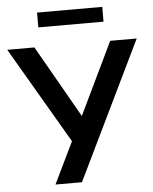

<svg xmlns="http://www.w3.org/2000/svg" viewBox="-76 -947 794 997"><g transform="rotate(-5 321.5 -449.0)"><path d="M310.5 0 658.7 -718.8H520.5L339.8 -342.8L125.5 -718.8H-16.1L277.3 -216.8L172.4 0ZM494.6 -820.8V-897.9H154.8V-820.8Z"/></g></svg>

Font: Winston SemiBold
Style: Regular
Weight: 600
Designer: Vernon Adams, Kim Jin-seong, David Berlow, Cristiano Sobral
Foundry: The Winston Project Authors
Version: Version 3.004